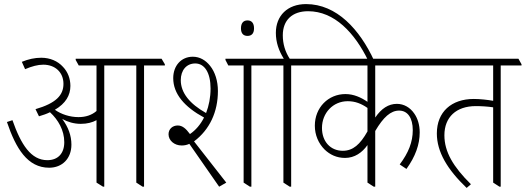

<svg xmlns="http://www.w3.org/2000/svg" viewBox="-20 -910 2576 941"><path d="M221 -88C285 -88 330 -133 330 -201C330 -245 315 -287 285 -327C312 -312 343 -303 376 -303C407 -303 433 -310 453 -321V-15L485 5H491V-589H648V-15L679 5H686V-589H788V-595L772 -622H351V-616L366 -589H453V-366C430 -346 400 -336 365 -336C322 -336 280 -350 249 -372C302 -403 325 -443 325 -489C325 -525 312 -558 289 -582C263 -611 225 -627 182 -627C150 -627 119 -620 87 -607L103 -571C136 -585 165 -593 192 -593C251 -593 291 -555 291 -499C291 -443 254 -404 154 -375L171 -340C191 -346 209 -352 225 -360C265 -323 295 -272 295 -213C295 -159 265 -125 212 -125C132 -125 83 -201 41 -321L14 -312C58 -182 115 -88 221 -88Z M1054 5 1089 -15 931 -217C1008 -275 1048 -362 1048 -464C1048 -513 1034 -557 1010 -587C988 -615 959 -632 925 -632C868 -632 829 -588 829 -527C829 -450 884 -386 980 -334C963 -300 939 -272 911 -253C891 -280 874 -295 851 -295C826 -295 806 -278 806 -252C806 -221 835 -197 870 -197C883 -197 895 -199 908 -205ZM1205 5H1212V-589H1314V-595L1298 -622H1085V-616L1099 -589H1174V-15ZM866 -517C866 -566 894 -599 937 -599C983 -599 1012 -553 1012 -476C1012 -433 1004 -392 990 -356C910 -401 866 -455 866 -517Z M1193 -734C1214 -734 1225 -747 1225 -771C1225 -796 1214 -810 1193 -810C1173 -810 1161 -797 1161 -771C1161 -747 1172 -734 1193 -734Z M1400 5H1407V-589H1509V-595L1493 -622H1400C1378 -656 1366 -694 1366 -737C1366 -811 1412 -855 1490 -855C1619 -855 1718 -750 1785 -612H1814C1743 -766 1630 -890 1480 -890C1389 -890 1332 -833 1332 -749C1332 -703 1346 -662 1371 -622H1266V-616L1281 -589H1369V-15Z M1671 -136C1718 -136 1755 -162 1781 -199V-15L1812 5H1819V-268C1859 -336 1895 -368 1936 -368C1978 -368 2003 -332 2003 -272C2003 -214 1982 -161 1939 -104L1972 -82C2016 -143 2037 -202 2037 -261C2037 -298 2027 -330 2010 -354C1990 -383 1960 -401 1925 -401C1884 -401 1849 -378 1819 -334V-589H2096V-595L2081 -622H1461V-616L1476 -589H1781V-411C1749 -433 1713 -449 1673 -449C1589 -449 1523 -383 1523 -294C1523 -248 1541 -207 1571 -177C1597 -152 1630 -136 1671 -136ZM1558 -283C1558 -356 1612 -414 1684 -414C1721 -414 1751 -402 1781 -381V-266C1745 -202 1710 -171 1660 -171C1599 -171 1558 -217 1558 -283Z M2267 11 2288 -7C2201 -93 2158 -166 2158 -247C2158 -336 2216 -390 2312 -390C2340 -390 2371 -388 2397 -384V-15L2428 5H2434V-589H2536V-595L2521 -622H2048V-616L2063 -589H2397V-416C2368 -421 2332 -425 2302 -425C2193 -425 2121 -362 2121 -256C2121 -166 2172 -80 2267 11Z"/></svg>

Font: Noto Serif Devanagari Condensed ExtraLight
Style: Regular
Weight: 200
Width: 3
Designer: Universal Thirst, Indian Type Foundry and the Monotype Design Team
Foundry: Monotype Imaging Inc.
Version: Version 2.004